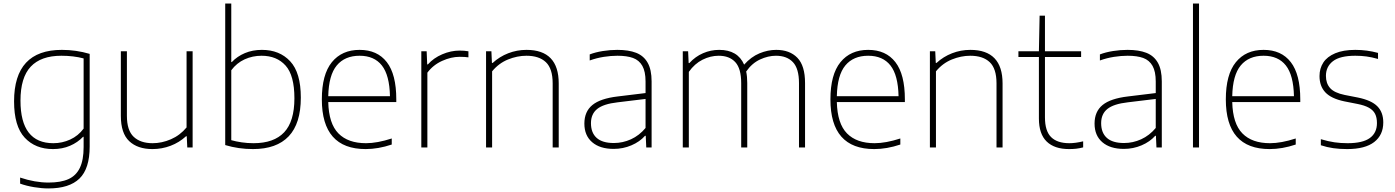

<svg xmlns="http://www.w3.org/2000/svg" viewBox="-20 -828 7830 1078"><path d="M93 203V169Q176.5 197 252.5 197Q321 197 364 177.8Q407 158.5 428.2 114.8Q449.5 71 449.5 -2.5V-60H446.5Q416 -28 373 -9.5Q330 9 277.5 9Q178.5 9 118.8 -55Q59 -119 59 -259Q59 -548 327.5 -548Q407.5 -548 483.5 -525.5V-5.5Q483.5 119 426.2 174.5Q369 230 251.5 230Q214.5 230 171 222.8Q127.5 215.5 93 203ZM449.5 -106V-500Q393 -515 324.5 -515Q210 -515 152.5 -453.8Q95 -392.5 95 -263Q95 -24 279.5 -24Q329 -24 374 -44.5Q419 -65 449.5 -106Z M658.5 -177.5V-540H692.5V-177.5Q692.5 -96 730.5 -60Q768.5 -24 837 -24Q888.5 -24 939.5 -46Q990.5 -68 1027.5 -112.5V-540H1061.5V0H1031.5L1028.5 -63H1024.5Q986.5 -28 937.8 -9.5Q889 9 836 9Q752.5 9 705.5 -35.5Q658.5 -80 658.5 -177.5Z M1244.5 -13.5V-808H1278.5V-479.5H1281.5Q1311.5 -511.5 1354.8 -529.8Q1398 -548 1450.5 -548Q1549.5 -548 1609.2 -484Q1669 -420 1669 -280Q1669 -134.5 1601 -62.8Q1533 9 1400.5 9Q1319 9 1244.5 -13.5ZM1633 -276Q1633 -404.5 1583.5 -459.8Q1534 -515 1448.5 -515Q1398 -515 1353.5 -494.8Q1309 -474.5 1278.5 -433.5V-41Q1304.5 -33.5 1336.8 -28.8Q1369 -24 1403.5 -24Q1518 -24 1575.5 -85.2Q1633 -146.5 1633 -276Z M2205 -255H1823Q1826 -134 1880 -79Q1934 -24 2035 -24Q2097.5 -24 2179.5 -50.5V-16.5Q2103.5 9 2033 9Q1787 9 1787 -270Q1787 -409.5 1843.2 -478.8Q1899.5 -548 1999 -548Q2098.5 -548 2151.8 -479.2Q2205 -410.5 2205 -270ZM1823 -288H2169.5Q2167 -406 2124 -460.5Q2081 -515 1999 -515Q1916 -515 1870.8 -460.5Q1825.5 -406 1823 -288Z M2345.5 -540H2375.5L2378.5 -466.5H2382.5Q2414.5 -502.5 2463 -523.2Q2511.5 -544 2560.5 -544Q2587.5 -544 2610 -540V-506Q2591 -509 2560.5 -509Q2513 -509 2462.5 -486.2Q2412 -463.5 2379.5 -420V0H2345.5Z M2709 -540H2739L2742 -474.5H2746Q2784.5 -510 2833.5 -529Q2882.5 -548 2936 -548Q3117 -548 3117 -359.5V0H3083V-360Q3083 -442.5 3045 -478.8Q3007 -515 2935.5 -515Q2884 -515 2832.2 -494Q2780.5 -473 2743 -427.5V0H2709Z M3638.5 -371V0H3608.5L3605.5 -65.5H3601.5Q3572 -32 3525 -12Q3478 8 3425.5 8Q3348.5 8 3304.8 -29.5Q3261 -67 3261 -134Q3261 -201.5 3305.8 -238.2Q3350.5 -275 3448.5 -286.5L3604.5 -305.5V-370.5Q3604.5 -426.5 3586.5 -458.2Q3568.5 -490 3534.2 -502.5Q3500 -515 3446.5 -515Q3410.5 -515 3370.2 -508.8Q3330 -502.5 3291 -488.5V-522.5Q3323.5 -535 3364.8 -541.5Q3406 -548 3446 -548Q3509.5 -548 3551.8 -531.5Q3594 -515 3616.2 -476Q3638.5 -437 3638.5 -371ZM3604.5 -109.5V-272.5L3447.5 -253.5Q3368 -244.5 3333 -216.2Q3298 -188 3298 -136.5Q3298 -82.5 3330 -53.8Q3362 -25 3426.5 -25Q3476.5 -25 3522.8 -46Q3569 -67 3604.5 -109.5Z M4500 -362V0H4466V-361Q4466 -443 4432 -479Q4398 -515 4336.5 -515Q4292.5 -515 4247.2 -494Q4202 -473 4169.5 -426.5Q4175.5 -398 4175.5 -362V0H4141.5V-361Q4141.5 -443 4108.5 -479Q4075.5 -515 4015 -515Q3969 -515 3924.5 -492.8Q3880 -470.5 3847.5 -424.5V0H3813.5V-540H3843.5L3846.5 -474H3850.5Q3884 -510.5 3927.2 -529.2Q3970.5 -548 4018 -548Q4122 -548 4158 -465Q4197 -509 4244 -528.5Q4291 -548 4338 -548Q4414 -548 4457 -503.5Q4500 -459 4500 -362Z M5060.5 -255H4678.5Q4681.5 -134 4735.5 -79Q4789.5 -24 4890.5 -24Q4953 -24 5035 -50.5V-16.5Q4959 9 4888.5 9Q4642.5 9 4642.5 -270Q4642.5 -409.5 4698.8 -478.8Q4755 -548 4854.5 -548Q4954 -548 5007.2 -479.2Q5060.5 -410.5 5060.5 -270ZM4678.5 -288H5025Q5022.5 -406 4979.5 -460.5Q4936.5 -515 4854.5 -515Q4771.5 -515 4726.2 -460.5Q4681 -406 4678.5 -288Z M5201 -540H5231L5234 -474.5H5238Q5276.5 -510 5325.5 -529Q5374.5 -548 5428 -548Q5609 -548 5609 -359.5V0H5575V-360Q5575 -442.5 5537 -478.8Q5499 -515 5427.5 -515Q5376 -515 5324.2 -494Q5272.5 -473 5235 -427.5V0H5201Z M6061.5 -34.5V-0.5Q6040 5 6021.8 7Q6003.5 9 5982 9Q5900.5 9 5856.8 -33.2Q5813 -75.5 5813 -163V-508H5698V-540H5813L5817 -740H5847V-540H6050V-508H5847V-169Q5847 -92.5 5881.5 -58.2Q5916 -24 5984 -24Q6018 -24 6061.5 -34.5Z M6503 -371V0H6473L6470 -65.5H6466Q6436.5 -32 6389.5 -12Q6342.5 8 6290 8Q6213 8 6169.2 -29.5Q6125.5 -67 6125.5 -134Q6125.5 -201.5 6170.2 -238.2Q6215 -275 6313 -286.5L6469 -305.5V-370.5Q6469 -426.5 6451 -458.2Q6433 -490 6398.8 -502.5Q6364.5 -515 6311 -515Q6275 -515 6234.8 -508.8Q6194.5 -502.5 6155.5 -488.5V-522.5Q6188 -535 6229.2 -541.5Q6270.5 -548 6310.5 -548Q6374 -548 6416.2 -531.5Q6458.5 -515 6480.8 -476Q6503 -437 6503 -371ZM6469 -109.5V-272.5L6312 -253.5Q6232.5 -244.5 6197.5 -216.2Q6162.5 -188 6162.5 -136.5Q6162.5 -82.5 6194.5 -53.8Q6226.5 -25 6291 -25Q6341 -25 6387.2 -46Q6433.5 -67 6469 -109.5Z M6678 0V-808H6712V0Z M7280.5 -255H6898.5Q6901.5 -134 6955.5 -79Q7009.5 -24 7110.5 -24Q7173 -24 7255 -50.5V-16.5Q7179 9 7108.5 9Q6862.5 9 6862.5 -270Q6862.5 -409.5 6918.8 -478.8Q6975 -548 7074.5 -548Q7174 -548 7227.2 -479.2Q7280.5 -410.5 7280.5 -270ZM6898.5 -288H7245Q7242.5 -406 7199.5 -460.5Q7156.5 -515 7074.5 -515Q6991.5 -515 6946.2 -460.5Q6901 -406 6898.5 -288Z M7396 -12.5V-46.5Q7438 -34 7472.8 -29Q7507.5 -24 7546 -24Q7631 -24 7671 -53Q7711 -82 7711 -137Q7711 -168 7700.5 -188.8Q7690 -209.5 7666 -223Q7642 -236.5 7601 -244.5L7527.5 -259Q7454 -274.5 7421.2 -309.5Q7388.5 -344.5 7388.5 -401Q7388.5 -444 7410 -477Q7431.5 -510 7476.8 -529Q7522 -548 7589.5 -548Q7655 -548 7717 -531V-497Q7681.5 -507 7652.2 -511Q7623 -515 7589.5 -515Q7503.5 -515 7464 -484.5Q7424.5 -454 7424.5 -402Q7424.5 -360 7448 -333.5Q7471.5 -307 7529.5 -295L7603.5 -280.5Q7680 -265 7713.2 -231.2Q7746.5 -197.5 7746.5 -140.5Q7746.5 -70 7695.5 -30.5Q7644.5 9 7543.5 9Q7502 9 7466.2 4Q7430.5 -1 7396 -12.5Z"/></svg>

Font: Encode Sans Semi Expanded Thin
Style: Regular
Weight: 250
Width: 6
Designer: Multiple Designers
Foundry: Impallari Type
Version: Version 2.000